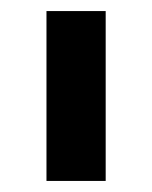

<svg xmlns="http://www.w3.org/2000/svg" viewBox="-20 -760 275 347"><path d="M64 -433V-740H171V-433Z"/></svg>

Font: IBM Plex Sans Cond SmBld
Style: Regular
Weight: 600
Width: 3
Designer: Mike Abbink, Paul van der Laan, Pieter van Rosmalen
Foundry: Bold Monday
Version: Version 1.3